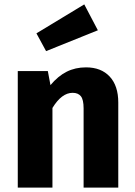

<svg xmlns="http://www.w3.org/2000/svg" viewBox="-20 -855 613 875"><path d="M519 -388V0H361V-361Q361 -401 348.5 -416.5Q336 -432 311 -432Q261 -432 219 -363V0H61V-531H198L210 -467Q244 -508 283.5 -528Q323 -548 372 -548Q441 -548 480 -506Q519 -464 519 -388ZM426 -717 190 -622 146 -703 364 -835Z"/></svg>

Font: Fira Sans BGR
Style: Bold
Weight: 700
Designer: bBox Type GmbH & Carrois Corporate GbR & Edenspiekermann AG
Foundry: bBox Type GmbH & Carrois Corporate GbR & Edenspiekermann AG
Version: Version 4.301